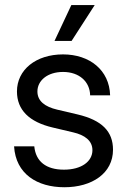

<svg xmlns="http://www.w3.org/2000/svg" viewBox="-20 -748 515 779"><path d="M241.2 11.7C353.5 11.7 438.5 -44.9 438.5 -140.6C438.5 -214.8 393.6 -260.3 294.9 -283.7L211.9 -303.2C162.1 -314.9 131.8 -337.9 131.8 -377C131.8 -420.9 172.4 -456.1 235.8 -456.1C302.2 -456.1 344.7 -416 345.7 -361.3H426.8C423.8 -463.9 343.3 -527.3 235.8 -527.3C125.5 -527.3 48.8 -464.8 48.8 -377C48.8 -301.8 98.6 -252.9 194.3 -230.5L277.3 -210.9C323.2 -200.2 355 -177.7 355 -138.7C355 -92.8 310.5 -59.6 239.3 -59.6C167 -59.6 125 -92.8 119.1 -154.3H37.1C43.9 -42 130.9 11.7 241.2 11.7ZM201.2 -582H270.5L364.3 -727.5H269.5Z"/></svg>

Font: Raveo Display Display
Style: Regular
Weight: 400
Designer: Jakub Foglar, Rasmus Andersson (Inter)
Foundry: Jakubfoglar.com
Version: Version 1.100;Glyphs 3.2.3 (3260)